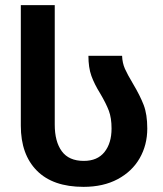

<svg xmlns="http://www.w3.org/2000/svg" viewBox="-20 -711 636 747"><path d="M61 -222V-691H193V-226Q193 -160 220.5 -122.5Q248 -85 306 -85Q359 -85 386.5 -119.5Q414 -154 414 -211Q414 -252 403.5 -280Q393 -308 370 -347Q347 -384 335.5 -416Q324 -448 324 -494H455Q456 -466 466 -443.5Q476 -421 497 -386Q525 -339 539 -302.5Q553 -266 553 -211Q553 -147 523.5 -95.5Q494 -44 438 -14Q382 16 305 16Q186 16 123.5 -47Q61 -110 61 -222Z"/></svg>

Font: FiraGOUPP
Style: Medium
Weight: 400
Designer: bBox Type
Foundry: bBox Type GmbH
Version: Version 1.001